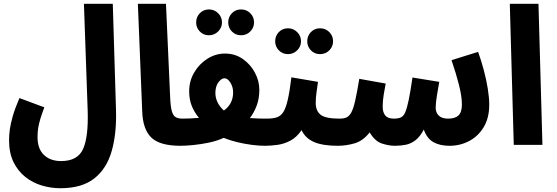

<svg xmlns="http://www.w3.org/2000/svg" viewBox="-20 -768 2952 1018"><path d="M28 -25Q28 -51 32 -81Q36 -111 47.5 -151.5Q59 -192 83 -248L215 -199Q201 -162 193.5 -136.5Q186 -111 182.5 -89.5Q179 -68 179 -41Q179 21 213 53.5Q247 86 304 86Q391 86 420 23Q449 -40 445 -178L425 -748H578L595 -186Q599 -62 572.5 32Q546 126 480 178Q414 230 300 230Q250 230 201.5 215.5Q153 201 114 170Q75 139 51.5 91Q28 43 28 -25Z M937 5Q827 5 782 -39Q737 -83 734 -178L711 -748H860L882 -256Q884 -204 891 -179Q898 -154 912 -146.5Q926 -139 947 -139Q980 -139 997 -118.5Q1014 -98 1014 -69Q1014 -35 993.5 -15Q973 5 937 5Z M1258 -581Q1229 -581 1209.5 -601Q1190 -621 1190 -649Q1190 -678 1209.5 -698Q1229 -718 1258 -718Q1287 -718 1307 -698Q1327 -678 1327 -649Q1327 -621 1307 -601Q1287 -581 1258 -581ZM1088 -581Q1059 -581 1039.5 -601Q1020 -621 1020 -649Q1020 -678 1039.5 -698Q1059 -718 1088 -718Q1116 -718 1136.5 -698Q1157 -678 1157 -649Q1157 -621 1136.5 -601Q1116 -581 1088 -581Z M936 5 945 -139Q964 -139 987.5 -140Q1011 -141 1035 -143Q1010 -173 996.5 -207Q983 -241 983 -284Q983 -338 1009.5 -383.5Q1036 -429 1079.5 -456.5Q1123 -484 1173 -484Q1226 -484 1267 -455.5Q1308 -427 1331.5 -383Q1355 -339 1355 -292Q1355 -245 1341 -208Q1327 -171 1305 -142Q1331 -140 1354.5 -139.5Q1378 -139 1395 -139Q1428 -139 1445 -118Q1462 -97 1462 -69Q1462 -37 1441.5 -16Q1421 5 1385 5Q1353 5 1314.5 0Q1276 -5 1237 -14.5Q1198 -24 1166 -37Q1131 -21 1088.5 -12Q1046 -3 1005 1Q964 5 936 5ZM1122 -275Q1122 -250 1133 -226.5Q1144 -203 1167 -182Q1216 -217 1216 -278Q1216 -307 1201.5 -330Q1187 -353 1170 -353Q1154 -353 1138 -331.5Q1122 -310 1122 -275Z M1677 -481Q1648 -481 1628.5 -501Q1609 -521 1609 -549Q1609 -578 1628.5 -598Q1648 -618 1677 -618Q1706 -618 1726 -598Q1746 -578 1746 -549Q1746 -521 1726 -501Q1706 -481 1677 -481ZM1507 -481Q1478 -481 1458.5 -501Q1439 -521 1439 -549Q1439 -578 1458.5 -598Q1478 -618 1507 -618Q1535 -618 1555.5 -598Q1576 -578 1576 -549Q1576 -521 1555.5 -501Q1535 -481 1507 -481Z M1384 5 1394 -139Q1427 -139 1448 -146Q1469 -153 1482.5 -174.5Q1496 -196 1506 -240Q1516 -284 1525 -358L1666 -334Q1663 -312 1658.5 -281Q1654 -250 1654 -222Q1654 -180 1680 -159.5Q1706 -139 1781 -139Q1815 -139 1832 -118Q1849 -97 1849 -69Q1849 -35 1828.5 -15Q1808 5 1771 5Q1691 5 1645 -15Q1599 -35 1579 -78Q1553 -40 1520 -22.5Q1487 -5 1452 0Q1417 5 1384 5Z M1771 5 1781 -139Q1803 -139 1817.5 -145.5Q1832 -152 1843 -172.5Q1854 -193 1863.5 -235.5Q1873 -278 1885 -350L2025 -325Q2020 -300 2014.5 -266.5Q2009 -233 2009 -202Q2009 -173 2022.5 -156Q2036 -139 2068 -139Q2090 -139 2104.5 -145Q2119 -151 2128.5 -172.5Q2138 -194 2147 -238Q2156 -282 2167 -357L2309 -334Q2303 -301 2296.5 -261Q2290 -221 2290 -197Q2290 -172 2306 -155.5Q2322 -139 2356 -139Q2393 -139 2411 -156Q2429 -173 2429 -214Q2429 -257 2413.5 -318Q2398 -379 2374 -449L2515 -493Q2532 -446 2545.5 -395Q2559 -344 2566.5 -296.5Q2574 -249 2574 -213Q2574 -143 2545 -94.5Q2516 -46 2468 -20.5Q2420 5 2363 5Q2313 5 2278.5 -14Q2244 -33 2227 -81Q2207 -43 2183 -24.5Q2159 -6 2131.5 -0.5Q2104 5 2074 5Q2042 5 2005 -7Q1968 -19 1940 -66Q1905 -21 1860 -8Q1815 5 1771 5Z M2704 0 2683 -748H2835L2856 0Z"/></svg>

Font: Noto Sans Arabic ExtCond ExtBd
Style: Regular
Weight: 800
Width: 2
Designer: Monotype Design Team, Nadine Chahine, Nizar Qandah and Khaled Hosny
Foundry: Monotype Imaging Inc.
Version: Version 2.012; ttfautohint (v1.8.4.7-5d5b)